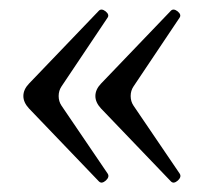

<svg xmlns="http://www.w3.org/2000/svg" viewBox="-20 -413 425 401"><path d="M28.8 -212.4Q28.8 -226.1 40.5 -238.3L186.5 -390.6Q191.9 -396 200.7 -389.2Q209 -382.3 204.6 -376L108.4 -232.4Q102.5 -223.6 102.5 -212.4Q102.5 -201.2 108.4 -192.4L204.6 -50.8Q209.5 -43.9 201.2 -36.1Q196.8 -32.2 193.1 -31.7Q189.5 -31.2 186.5 -34.2L40.5 -186.5Q28.8 -199.2 28.8 -212.4ZM179.2 -212.4Q179.2 -226.1 190.9 -238.3L336.9 -390.6Q342.3 -396 351.1 -389.2Q359.4 -382.3 355 -376L258.8 -232.4Q252.9 -223.6 252.9 -212.4Q252.9 -201.2 258.8 -192.4L355 -50.8Q359.9 -43.9 351.6 -36.1Q347.2 -32.2 343.5 -31.7Q339.8 -31.2 336.9 -34.2L190.9 -186.5Q179.2 -199.2 179.2 -212.4Z"/></svg>

Font: Junicode Two Beta VF
Style: Regular
Weight: 400
Designer: Peter S. Baker
Foundry: Briery Creek Software
Version: Version 1.031 beta; ttfautohint (v1.8.1.43-b0c9)